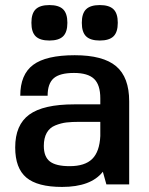

<svg xmlns="http://www.w3.org/2000/svg" viewBox="-20 -728 590 758"><path d="M386 -50Q339 10 225 10Q128 10 84 -27Q40 -64 40 -146Q40 -235 95.5 -275.5Q151 -316 273 -316H376V-340Q376 -393 351.5 -416.5Q327 -440 272 -440Q216 -440 192 -419Q168 -398 168 -350H60Q60 -434 111 -472Q162 -510 275 -510Q387 -510 438.5 -466.5Q490 -423 490 -328V0H400ZM376 -247H295Q263 -247 242 -244.5Q221 -242 198.5 -233Q176 -224 164.5 -203.5Q153 -183 153 -152Q153 -109 177 -90.5Q201 -72 255 -72Q315 -72 344 -100.5Q373 -129 376 -191ZM121 -691.5Q138 -708 175 -708Q212 -708 229 -691.5Q246 -675 246 -638Q246 -601 229 -584.5Q212 -568 175 -568Q138 -568 121 -584.5Q104 -601 104 -638Q104 -675 121 -691.5ZM320 -691.5Q337 -708 374 -708Q411 -708 428 -691.5Q445 -675 445 -638Q445 -601 428 -584.5Q411 -568 374 -568Q337 -568 320 -584.5Q303 -601 303 -638Q303 -675 320 -691.5Z"/></svg>

Font: Fivo Sans Med
Style: Regular
Weight: 450
Designer: Alexander Slobzheninov
Foundry: Alexander Slobzheninov
Version: 1.0